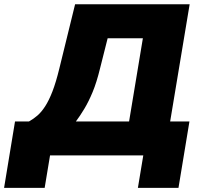

<svg xmlns="http://www.w3.org/2000/svg" viewBox="-65 -748 974 924"><path d="M-45.4 156.2 7.3 -163.6H74.7Q95.7 -175.3 115 -191.9Q134.3 -208.5 152.3 -236.3Q170.4 -264.2 187.5 -308.3Q204.6 -352.5 220.7 -418.9L296.4 -727.5H847.7L753.9 -163.6H846.7L793.9 156.2H598.6L624.5 0H175.8L149.9 156.2ZM300.3 -163.6H556.2L622.6 -564H453.1L416.5 -418.9Q400.4 -352.5 380.9 -305.4Q361.3 -258.3 340.8 -224.4Q320.3 -190.4 300.3 -163.6Z"/></svg>

Font: Inter 20pt Black
Style: Italic
Weight: 900
Italic angle: -9.3988°
Version: Version 4.001;git-66647c0bb